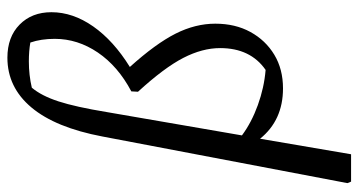

<svg xmlns="http://www.w3.org/2000/svg" viewBox="-245 -531 969 519"><g transform="rotate(-90 239.5 -271.5)"><path d="M8 193 4 183 130 -479Q154 -606 208.5 -671Q263 -736 343 -736Q399 -736 432.5 -703Q466 -670 466 -617Q466 -559 427.5 -504Q389 -449 318 -405Q381 -335 408 -281.5Q435 -228 435 -174Q435 -120 412.5 -79Q390 -38 351 -14.5Q312 9 260 9Q174 9 124 -53L82 193ZM196 -467 133 -102Q168 -76 215 -59Q262 -42 310 -38Q369 -79 369 -161Q369 -209 342.5 -260.5Q316 -312 251 -383L252 -401Q320 -437 357 -491.5Q394 -546 394 -608Q394 -645 384 -674Q361 -678 333 -678Q296 -678 262 -670Q240 -644 225 -598Q210 -552 196 -467Z"/></g></svg>

Font: Piazzolla
Style: Italic
Weight: 400
Italic angle: -11.3°
Designer: Juan Pablo del Peral
Foundry: Huerta Tipografica
Version: Version 1.330